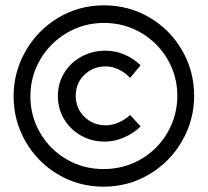

<svg xmlns="http://www.w3.org/2000/svg" viewBox="-20 -709 780 720"><path d="M708 -350Q708 -259 663 -180.5Q618 -102 540 -55.5Q462 -9 368 -9Q275 -9 197.5 -55Q120 -101 75.5 -179Q31 -257 31 -348Q31 -439 76 -517.5Q121 -596 198.5 -642.5Q276 -689 370 -689Q463 -689 540.5 -643.5Q618 -598 663 -520Q708 -442 708 -350ZM94 -348Q94 -274 130 -211.5Q166 -149 229 -112Q292 -75 368 -75Q445 -75 508.5 -112Q572 -149 608.5 -212.5Q645 -276 645 -350Q645 -424 608.5 -486.5Q572 -549 509 -586Q446 -623 370 -623Q294 -623 230.5 -585.5Q167 -548 130.5 -485Q94 -422 94 -348ZM377 -460Q329 -460 296.5 -428.5Q264 -397 264 -350Q264 -303 296.5 -271Q329 -239 377 -239Q400 -239 424.5 -249.5Q449 -260 468 -278L507 -235Q481 -209 445 -193.5Q409 -178 373 -178Q324 -178 284 -200.5Q244 -223 220.5 -262Q197 -301 197 -349Q197 -396 220.5 -435Q244 -474 285 -496.5Q326 -519 376 -519Q412 -519 446.5 -504.5Q481 -490 507 -464L468 -417Q449 -437 425 -448.5Q401 -460 377 -460Z"/></svg>

Font: Gontserrat Medium
Style: Regular
Weight: 500
Designer: Julieta Ulanovsky
Foundry: Julieta Ulanovsky
Version: Version 6.001